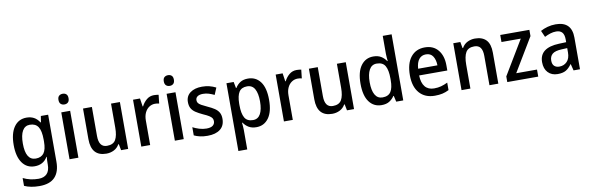

<svg xmlns="http://www.w3.org/2000/svg" viewBox="-60 -1347 6704 2174"><g transform="rotate(-10 3292.0 -260.0)"><path d="M243 -549Q290 -549 326.5 -530Q363 -511 391 -468H396L407 -539H491V2Q491 118 433 179Q375 240 255 240Q154 240 82 207V117Q163 157 259 157Q322 157 355.5 122Q389 87 389 16V0Q389 -15 390 -36.5Q391 -58 393 -72H389Q363 -29 326 -9.5Q289 10 241 10Q150 10 98.5 -63Q47 -136 47 -268Q47 -401 99 -475Q151 -549 243 -549ZM266 -463Q210 -463 181 -413Q152 -363 152 -267Q152 -74 268 -74Q331 -74 361.5 -115.5Q392 -157 392 -248V-269Q392 -372 361.5 -417.5Q331 -463 266 -463Z M694 -744Q719 -744 735 -729.5Q751 -715 751 -683Q751 -651 735 -636Q719 -621 694 -621Q668 -621 651.5 -636Q635 -651 635 -683Q635 -715 651.5 -729.5Q668 -744 694 -744ZM744 -539V0H642V-539Z M1316 -539V0H1235L1221 -71H1215Q1192 -30 1152 -10Q1112 10 1065 10Q892 10 892 -187V-539H994V-205Q994 -76 1087 -76Q1159 -76 1186.5 -123.5Q1214 -171 1214 -263V-539Z M1709 -549Q1722 -549 1736 -547.5Q1750 -546 1762 -544L1751 -445Q1741 -448 1728 -449.5Q1715 -451 1704 -451Q1667 -451 1636 -430.5Q1605 -410 1587 -372Q1569 -334 1569 -282V0H1467V-539H1547L1561 -445H1566Q1588 -489 1624 -519Q1660 -549 1709 -549Z M1905 -744Q1930 -744 1946 -729.5Q1962 -715 1962 -683Q1962 -651 1946 -636Q1930 -621 1905 -621Q1879 -621 1862.5 -636Q1846 -651 1846 -683Q1846 -715 1862.5 -729.5Q1879 -744 1905 -744ZM1955 -539V0H1853V-539Z M2427 -151Q2427 -72 2374.5 -31Q2322 10 2229 10Q2180 10 2142.5 1.5Q2105 -7 2074 -22V-116Q2105 -99 2147 -86Q2189 -73 2230 -73Q2280 -73 2303.5 -91.5Q2327 -110 2327 -142Q2327 -161 2318 -175.5Q2309 -190 2285.5 -205Q2262 -220 2216 -240Q2171 -261 2139 -282Q2107 -303 2090.5 -332Q2074 -361 2074 -405Q2074 -473 2125 -511Q2176 -549 2261 -549Q2305 -549 2344 -539.5Q2383 -530 2420 -511L2387 -432Q2356 -447 2324.5 -457Q2293 -467 2258 -467Q2217 -467 2195 -451.5Q2173 -436 2173 -409Q2173 -389 2183 -375.5Q2193 -362 2217.5 -348Q2242 -334 2286 -314Q2329 -295 2361 -274Q2393 -253 2410 -224Q2427 -195 2427 -151Z M2789 -549Q2879 -549 2931.5 -479Q2984 -409 2984 -270Q2984 -134 2931.5 -62Q2879 10 2790 10Q2737 10 2701 -12Q2665 -34 2643 -68H2637Q2639 -48 2641 -25.5Q2643 -3 2643 14V240H2541V-539H2624L2638 -467H2643Q2666 -505 2701 -527Q2736 -549 2789 -549ZM2764 -464Q2700 -464 2672 -420.5Q2644 -377 2643 -287V-268Q2643 -173 2670.5 -124.5Q2698 -76 2766 -76Q2824 -76 2852 -127.5Q2880 -179 2880 -271Q2880 -363 2852 -413.5Q2824 -464 2764 -464Z M3349 -549Q3362 -549 3376 -547.5Q3390 -546 3402 -544L3391 -445Q3381 -448 3368 -449.5Q3355 -451 3344 -451Q3307 -451 3276 -430.5Q3245 -410 3227 -372Q3209 -334 3209 -282V0H3107V-539H3187L3201 -445H3206Q3228 -489 3264 -519Q3300 -549 3349 -549Z M3913 -539V0H3832L3818 -71H3812Q3789 -30 3749 -10Q3709 10 3662 10Q3489 10 3489 -187V-539H3591V-205Q3591 -76 3684 -76Q3756 -76 3783.5 -123.5Q3811 -171 3811 -263V-539Z M4230 10Q4140 10 4087.5 -61Q4035 -132 4035 -269Q4035 -406 4088 -477.5Q4141 -549 4230 -549Q4283 -549 4319 -527Q4355 -505 4378 -470H4383Q4381 -488 4379 -512Q4377 -536 4377 -555V-760H4479V0H4398L4382 -69H4377Q4354 -34 4319 -12Q4284 10 4230 10ZM4255 -74Q4322 -74 4350.5 -118Q4379 -162 4379 -250V-271Q4379 -366 4351.5 -414.5Q4324 -463 4254 -463Q4197 -463 4168.5 -411.5Q4140 -360 4140 -268Q4140 -174 4169 -124Q4198 -74 4255 -74Z M4822 -549Q4920 -549 4974.5 -482.5Q5029 -416 5029 -307V-247H4705Q4707 -162 4743.5 -117.5Q4780 -73 4848 -73Q4892 -73 4928.5 -83Q4965 -93 5004 -112V-26Q4967 -7 4929 1.5Q4891 10 4842 10Q4729 10 4665.5 -62.5Q4602 -135 4602 -266Q4602 -402 4661 -475.5Q4720 -549 4822 -549ZM4821 -469Q4771 -469 4741.5 -432.5Q4712 -396 4707 -324H4929Q4928 -387 4902 -428Q4876 -469 4821 -469Z M5399 -549Q5483 -549 5527.5 -502.5Q5572 -456 5572 -356V0H5470V-338Q5470 -400 5447.5 -431.5Q5425 -463 5376 -463Q5306 -463 5278.5 -415.5Q5251 -368 5251 -273V0H5149V-539H5230L5243 -467H5249Q5272 -509 5312.5 -529Q5353 -549 5399 -549Z M6031 0H5675V-65L5911 -458H5689V-539H6024V-467L5792 -81H6031Z M6327 -549Q6511 -549 6511 -364V0H6437L6418 -75H6415Q6384 -31 6348.5 -10.5Q6313 10 6254 10Q6185 10 6143.5 -33.5Q6102 -77 6102 -153Q6102 -318 6328 -326L6410 -329V-360Q6410 -417 6386.5 -442.5Q6363 -468 6319 -468Q6284 -468 6251 -457.5Q6218 -447 6185 -430L6152 -504Q6188 -524 6233 -536.5Q6278 -549 6327 -549ZM6347 -258Q6270 -255 6238.5 -228Q6207 -201 6207 -153Q6207 -110 6229 -90Q6251 -70 6287 -70Q6340 -70 6375 -106Q6410 -142 6410 -211V-261Z"/></g></svg>

Font: Noto Sans Sinhala UI SemiCondensed Medium
Style: Regular
Weight: 500
Width: 4
Designer: Jelle Bosma - Monotype Design Team
Foundry: Monotype Imaging Inc.
Version: Version 2.006; ttfautohint (v1.8.4.7-5d5b)